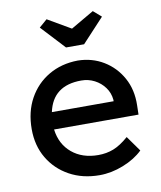

<svg xmlns="http://www.w3.org/2000/svg" viewBox="-85 -821 756 900"><g transform="rotate(-10 293.0 -371.5)"><path d="M317 10Q236 10 173.5 -24.5Q111 -59 75.5 -119Q40 -179 40 -257Q40 -340 74.5 -402.5Q109 -465 169.5 -500.5Q230 -536 308 -537Q376 -536 430.5 -503Q485 -470 516.5 -413Q548 -356 546 -282L545 -238H143Q152 -167 201.5 -125.5Q251 -84 327 -84Q366 -84 399.5 -97Q433 -110 472 -144L524 -71Q487 -35 430 -12.5Q373 10 317 10ZM308 -442Q173 -442 147 -320H441V-327Q438 -360 419 -386Q400 -412 371 -427Q342 -442 308 -442ZM265 -607 160 -720 198 -753 308 -689 418 -753 456 -720 351 -607Z"/></g></svg>

Font: Readex Pro
Style: Regular
Weight: 400
Designer: Bonnie Shaver-Troup, Thomas Jockin
Foundry: Lexend
Version: Version 1.204; ttfautohint (v1.8.4.7-5d5b)